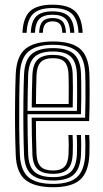

<svg xmlns="http://www.w3.org/2000/svg" viewBox="-20 -783 437 811"><path d="M204.8 7.8Q126.2 7.8 87.9 -22.8Q49.5 -53.2 46.5 -127.8Q44.2 -183 43.6 -244.1Q43 -305.2 43.8 -364Q44.5 -422.8 46.5 -471Q50 -546.2 88 -577Q126 -607.8 204 -607.8Q282 -607.8 318.1 -576.9Q354.2 -546 357.5 -473.2Q358 -465.8 358.2 -443.4Q358.5 -421 358.6 -390.9Q358.8 -360.8 358.2 -329.1Q357.8 -297.5 356.5 -271.5H131.8Q131.8 -233.2 132.4 -200.2Q133 -167.2 134.2 -133.2Q135.8 -95.5 152.1 -79.1Q168.5 -62.8 204.8 -62.8Q235.8 -62.8 251.6 -78.1Q267.5 -93.5 269.5 -132.2Q271.5 -171.2 269 -212.8H286.5Q287.8 -192 287.8 -169.2Q287.8 -146.5 287.2 -131.5Q285 -87.2 265.6 -68Q246.2 -48.8 204.8 -48.8Q159.2 -48.8 138.9 -68.4Q118.5 -88 116.8 -132.5Q115.2 -170.8 114.6 -210.1Q114 -249.5 113.8 -286H339.5Q340.8 -321 341 -360.4Q341.2 -399.8 340.9 -431Q340.5 -462.2 340 -472.5Q337 -537.5 305.4 -565.6Q273.8 -593.8 204 -593.8Q134.8 -593.8 100.9 -565.8Q67 -537.8 63.8 -469Q62 -426.2 61.4 -367.1Q60.8 -308 61.2 -245.6Q61.8 -183.2 63.8 -130.5Q66.8 -64.5 99.1 -35.4Q131.5 -6.2 204.8 -6.2Q273.2 -6.2 305 -34.6Q336.8 -63 340 -129.5Q340.8 -145 340.6 -169.5Q340.5 -194 339 -212.8H356.8Q358.2 -194 358.2 -169.4Q358.2 -144.8 357.5 -128.8Q354 -55.5 318.4 -23.9Q282.8 7.8 204.8 7.8ZM204.8 -20.5Q143.5 -20.5 113.8 -45.2Q84 -70 81.5 -130.5Q79.5 -177.5 78.9 -238Q78.2 -298.5 78.9 -359.2Q79.5 -420 81.5 -467.8Q84.2 -529.8 114 -554.8Q143.8 -579.8 204 -579.8Q264.5 -579.8 292.1 -554.8Q319.8 -529.8 322.2 -472Q322.8 -462.8 323.1 -435.5Q323.5 -408.2 323.4 -372.2Q323.2 -336.2 322 -300.5H96.2Q96.2 -256.5 96.9 -212.1Q97.5 -167.8 99 -131.8Q101.2 -78.5 126.5 -56.6Q151.8 -34.8 204.8 -34.8Q254.2 -34.8 278.1 -56.4Q302 -78 304.8 -130.5Q305.5 -146 305.5 -169.6Q305.5 -193.2 304 -212.8H321.8Q323 -193 323 -169.5Q323 -146 322.2 -130Q319.2 -71.2 292 -45.9Q264.8 -20.5 204.8 -20.5ZM96.2 -314.8H305Q305.8 -346.5 305.8 -378.5Q305.8 -410.5 305.5 -435.6Q305.2 -460.8 304.8 -471Q302.5 -521.2 279.1 -543.4Q255.8 -565.5 204 -565.5Q150.8 -565.5 126.1 -542.8Q101.5 -520 99 -467Q97.8 -433.2 97.1 -393.2Q96.5 -353.2 96.2 -314.8ZM114 -329.2Q114 -355.5 114.8 -394.4Q115.5 -433.2 116.8 -466Q118.8 -512 139.2 -531.6Q159.8 -551.2 204 -551.2Q246.2 -551.2 265.8 -532.5Q285.2 -513.8 287 -470.5Q287.8 -455.2 288 -413.6Q288.2 -372 287.2 -329.2ZM131.8 -343.8H270Q270.8 -385 270.4 -421.4Q270 -457.8 269.5 -469.2Q268 -504 253.5 -520.6Q239 -537.2 204 -537.2Q167.5 -537.2 151.6 -520Q135.8 -502.8 134.2 -465.2Q133.2 -433.5 132.6 -404Q132 -374.5 131.8 -343.8ZM202 -763.2Q136.5 -763.2 107 -735.8Q77.5 -708.2 74.8 -644.5H92.5Q94.8 -700.5 120.2 -724.8Q145.8 -749 202 -749Q258.2 -749 283.6 -724.8Q309 -700.5 311.8 -644.5H329.2Q326.2 -708.2 296.8 -735.8Q267.2 -763.2 202 -763.2ZM202 -735Q154.8 -735 133.4 -714.1Q112 -693.2 110 -644.5H127.5Q129.2 -685.5 146.5 -703.1Q163.8 -720.8 202 -720.8Q240 -720.8 257.2 -703.1Q274.5 -685.5 276.5 -644.5H294Q291.8 -693.2 270.4 -714.1Q249 -735 202 -735ZM202 -706.8Q173 -706.8 159.8 -692.4Q146.5 -678 145.2 -644.5H161Q161.5 -670.5 171.5 -681.6Q181.5 -692.8 202 -692.8Q222.8 -692.8 232.8 -681.6Q242.8 -670.5 243 -644.5H258.8Q257.2 -678 244.1 -692.4Q231 -706.8 202 -706.8Z"/></svg>

Font: Big Shoulders Inline Text Medium
Style: Regular
Weight: 500
Designer: Patric King
Foundry: XO Type Co
Version: Version 1.000